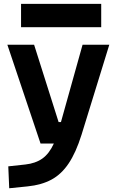

<svg xmlns="http://www.w3.org/2000/svg" viewBox="-20 -752 626 1006"><path d="M28.3 234.4 23.4 119.6 112.8 109.9Q166.5 104 202.1 78.6Q237.8 53.2 262.2 0H192.4L18.6 -517.6H158.7L287.1 -112.3H299.3L412.6 -517.6H552.7L407.2 -45.9Q377.9 47.4 339.8 104.2Q301.8 161.1 249.5 189.2Q197.3 217.3 124.5 224.6ZM90.3 -609.4V-731.9H510.3V-609.4Z"/></svg>

Font: Cascadia Mono
Style: Bold
Weight: 700
Monospace: yes
Designer: Aaron Bell
Foundry: Saja Typeworks
Version: Version 2404.023; ttfautohint (v1.8.4)